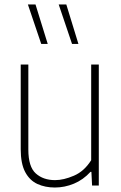

<svg xmlns="http://www.w3.org/2000/svg" viewBox="-20 -828 540 857"><path d="M225 9Q181.5 9 147 -6.8Q112.5 -22.5 92.5 -60Q72.5 -97.5 72.5 -162V-540H106.5V-160.5Q106.5 -83.5 139.8 -53.8Q173 -24 226 -24Q264 -24 310 -43.8Q356 -63.5 387 -113V-540H421V0H391L388 -61H384Q351.5 -25.5 310 -8.2Q268.5 9 225 9ZM301.5 -632 242 -808H276L330 -632ZM164 -632 104.5 -808H138.5L193 -632Z"/></svg>

Font: Encode Sans Semi Condensed Thin
Style: Regular
Weight: 100
Width: 4
Designer: Multiple Designers
Foundry: Impallari Type
Version: Version 3.000; ttfautohint (v1.8.3) -l 8 -r 50 -G 200 -x 14 